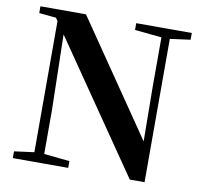

<svg xmlns="http://www.w3.org/2000/svg" viewBox="-82 -829 978 922"><g transform="rotate(10 407.5 -368.5)"><path d="M38 0V-33L144 -47H171L308 -33V0ZM135 0V-713H173L183 -261V0ZM509 -708V-741H780V-708L675 -694H648ZM609 4 162 -646 159 -649 125 -700 42 -708V-741H264L662 -160L643 -153L640 -450V-741H681V4Z"/></g></svg>

Font: Noto Serif SC ExtraLight
Style: Bold
Weight: 700
Version: Version 2.002-H1;hotconv 1.1.0;makeotfexe 2.6.0